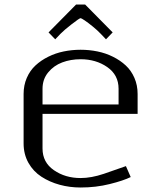

<svg xmlns="http://www.w3.org/2000/svg" viewBox="-20 -812 707 842"><path d="M353.5 -792 474.1 -669.9 444.8 -639.6 421.9 -663.6Q407.2 -679.2 386.5 -696Q365.7 -712.9 351.1 -722.7Q336.4 -732.4 333.5 -732.4Q328.6 -732.4 294.7 -706.1Q260.7 -679.7 245.1 -663.6L222.2 -639.6L192.9 -669.9L313.5 -792ZM83.5 -183.1V-399.9Q83.5 -438 97.4 -470.2Q111.3 -502.4 135.5 -524.9Q159.7 -547.4 191.7 -563.2Q223.6 -579.1 259.5 -586.4Q295.4 -593.8 333.5 -593.8Q371.6 -593.8 407.5 -586.4Q443.4 -579.1 475.3 -563.2Q507.3 -547.4 531.5 -524.9Q555.7 -502.4 569.6 -470.2Q583.5 -438 583.5 -399.9V-312.5H166.5V-160.6Q166.5 -100.1 216.3 -65.7Q266.1 -31.2 333.5 -31.2Q380.4 -31.2 435.5 -49.8L532.2 -83.5L553.2 -35.6Q522 -20 461.4 -4.9Q400.9 10.3 333.5 10.3Q285.6 10.3 241.7 -1.7Q197.8 -13.7 161.9 -36.9Q126 -60.1 104.7 -97.9Q83.5 -135.7 83.5 -183.1ZM500 -422.9Q500 -483.4 450.4 -517.8Q400.9 -552.2 333.5 -552.2Q290 -552.2 252.9 -538.3Q215.8 -524.4 191.2 -494.4Q166.5 -464.4 166.5 -422.9V-354H500Z"/></svg>

Font: Resagnicto
Style: Regular
Weight: 500
Version: Version 0.9991